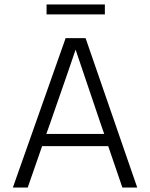

<svg xmlns="http://www.w3.org/2000/svg" viewBox="-20 -846 677 866"><path d="M204 -284 189 -242H450L435 -285L321 -622Q308 -582 204 -284ZM105 0H38L276 -674H366L599 0H532L468 -187H170ZM453 -781H190V-826H453Z"/></svg>

Font: Hind Guntur Light
Style: Regular
Weight: 300
Designer: Manushi Parikh, Hitesh Malaviya
Foundry: Indian Type Foundry
Version: Version 1.002;PS 1.0;hotconv 1.0.86;makeotf.lib2.5.63406; tt